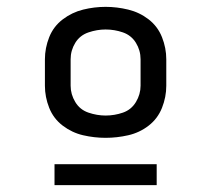

<svg xmlns="http://www.w3.org/2000/svg" viewBox="-20 -761 616 560"><path d="M288 -359Q321 -359 354 -366.5Q387 -374 413.5 -394.5Q440 -415 452.5 -446.5Q465 -478 465 -511V-588Q465 -621 452.5 -652.5Q440 -684 413.5 -704.5Q387 -725 354 -733Q321 -741 288 -741Q255 -741 222.5 -733Q190 -725 163 -704.5Q136 -684 123.5 -652.5Q111 -621 111 -588V-511Q111 -478 123.5 -446.5Q136 -415 163 -394.5Q190 -374 222.5 -366.5Q255 -359 288 -359ZM139 -221H437V-282H139ZM288 -424Q263 -424 238 -432.5Q213 -441 199.5 -463.5Q186 -486 186 -511V-588Q186 -614 199.5 -636Q213 -658 238 -666.5Q263 -675 288 -675Q314 -675 338.5 -666.5Q363 -658 376.5 -636Q390 -614 390 -588V-511Q390 -486 376.5 -463.5Q363 -441 338.5 -432.5Q314 -424 288 -424Z"/></svg>

Font: Iosevka Sparkle Medium
Style: Regular
Weight: 500
Designer: Belleve Invis
Foundry: Belleve Invis
Version: Version 4.5.0; ttfautohint (v1.8.3)